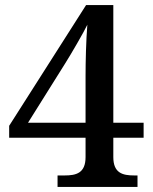

<svg xmlns="http://www.w3.org/2000/svg" viewBox="-20 -734 599 754"><path d="M206 0H520V-45H507C462 -45 425 -54 425 -117V-193H544V-252H425V-714H318L16 -240V-193H316V-117C316 -54 279 -45 234 -45H206ZM90 -252 236 -485C257 -518 310 -609 323 -637C318 -575 316 -492 316 -434V-252Z"/></svg>

Font: Noto Serif Malayalam Medium
Style: Regular
Weight: 500
Designer: Indian type Foundry, Jelle Bosma, Monotype Design Team
Foundry: Monotype Imaging Inc.
Version: Version 2.104